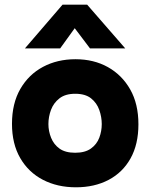

<svg xmlns="http://www.w3.org/2000/svg" viewBox="-20 -789 640 817"><path d="M303 8Q224 8 162.5 -24Q101 -56 66 -116.5Q31 -177 31 -262Q31 -349 66.5 -410.5Q102 -472 163 -504.5Q224 -537 301 -537Q379 -537 439 -503.5Q499 -470 534 -408.5Q569 -347 569 -260Q569 -175 535.5 -115Q502 -55 442 -23.5Q382 8 303 8ZM300 -139Q342 -139 367 -157Q392 -175 402.5 -203Q413 -231 413 -261Q413 -291 402.5 -321Q392 -351 367.5 -370.5Q343 -390 300 -390Q258 -390 233 -370.5Q208 -351 197 -321.5Q186 -292 186 -261Q186 -231 197.5 -202.5Q209 -174 233.5 -156.5Q258 -139 300 -139ZM86 -583 246 -769H351L513 -583H363L298 -669L236 -583Z"/></svg>

Font: Onest ExtraBold
Style: Regular
Weight: 800
Designer: Dmitri Voloshin, Andrey Kudryavtsev
Foundry: Dmitri Voloshin, Andrey Kudryavtsev
Version: Version 1.000;gftools[0.9.33]